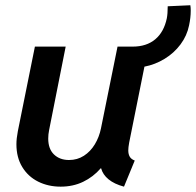

<svg xmlns="http://www.w3.org/2000/svg" viewBox="-20 -697 740 725"><path d="M42 -152.3Q42 -173.8 47.4 -201.7L111.8 -521H228L165.5 -206.1Q162.1 -189.5 162.1 -173.8Q162.1 -134.8 183.8 -113.8Q205.6 -92.8 240.7 -92.8Q272 -92.8 296.9 -108.9Q321.8 -125 338.1 -152.1Q354.5 -179.2 361.3 -212.4L423.8 -521H481Q533.2 -521 566.2 -548.6Q599.1 -576.2 609.9 -627.9Q613.3 -645 613.3 -673.3L698.7 -677.2Q700.2 -668.5 700.2 -656.7Q700.2 -629.9 693.8 -600.6Q686 -562 661.6 -529.3Q637.2 -496.6 601.6 -474.9Q565.9 -453.1 525.4 -445.3L467.8 -158.7Q464.4 -140.1 464.4 -129.4Q464.4 -114.7 470 -105.2Q475.6 -95.7 488.8 -90.8L448.2 7.8Q411.6 -2 389.9 -19.8Q368.2 -37.6 361.8 -61.5H360.4Q332 -28.8 293.9 -10.5Q255.9 7.8 209 7.8Q162.1 7.8 124 -11.2Q85.9 -30.3 64 -66.4Q42 -102.5 42 -152.3Z"/></svg>

Font: Reddit Sans Vanilla SemiBold
Style: Italic
Weight: 600
Italic angle: -11.25°
Designer: Stephen Hutchings
Version: Version 1.013